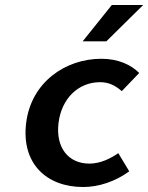

<svg xmlns="http://www.w3.org/2000/svg" viewBox="-20 -739 595 771"><path d="M85 -245C65 -82 167 12 314 12C376 12 443 -10 499 -51L455 -124C423 -102 383 -82 339 -82C254 -82 203 -147 215 -245C227 -344 295 -409 382 -409C416 -409 443 -396 469 -373L539 -446C507 -478 456 -503 387 -503C243 -503 105 -409 85 -245ZM555 -719H429L312 -573H407Z"/></svg>

Font: Falling Sky
Style: ExtObl
Weight: 400
Designer: Paul D. Hunt
Foundry: Adobe Systems Incorporated
Version: Version 1.02